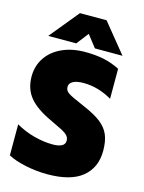

<svg xmlns="http://www.w3.org/2000/svg" viewBox="-136 -999 819 1094"><g transform="rotate(15 273.5 -452.5)"><path d="M196 -920H353L493 -748H330L275 -819L220 -748H55ZM20 -34V-217Q72 -187 129.5 -172Q187 -157 238 -157Q311 -157 311 -198Q311 -215 300 -227.5Q289 -240 267 -251.5Q245 -263 198 -285Q106 -327 64.5 -377Q23 -427 23 -501Q23 -563 55.5 -611.5Q88 -660 147 -687Q206 -714 283 -714Q346 -714 394.5 -703.5Q443 -693 488 -670V-493Q406 -541 319 -541Q281 -541 258.5 -529.5Q236 -518 236 -496Q236 -474 256.5 -460.5Q277 -447 334 -423L354 -414Q422 -385 458.5 -356.5Q495 -328 511 -290.5Q527 -253 527 -196Q527 -97 459 -41Q391 15 253 15Q189 15 124.5 1.5Q60 -12 20 -34Z"/></g></svg>

Font: Readiness ExtraBold
Style: Regular
Weight: 800
Designer: Katatrad Team
Foundry: CadsonDemak
Version: Version 1.00;January 16, 2020;FontCreator 12.0.0.2550 64-bit